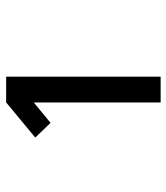

<svg xmlns="http://www.w3.org/2000/svg" viewBox="22 -900 555 640"><g transform="rotate(-90 300.0 -580.5)"><path d="M278 -323V-746L210 -690L161 -741L278 -838H364V-323Z"/></g></svg>

Font: Iosevka Curly SmBdEx
Style: Regular
Weight: 600
Width: 7
Monospace: yes
Designer: Belleve Invis
Foundry: Belleve Invis
Version: Version 11.1.0; ttfautohint (v1.8.3)